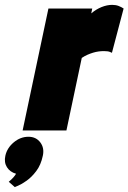

<svg xmlns="http://www.w3.org/2000/svg" viewBox="-54 -536 528 789"><path d="M-18 211 7 233Q6 233 20.5 227Q35 221 55.5 206.5Q76 192 95 167Q114 142 122 104Q129 72 111.5 49Q94 26 63 26Q30 26 2.5 49Q-25 72 -32 104Q-38 131 -25.5 151Q-13 171 12 178Q8 185 1 193Q-6 201 -18 211ZM406 -319 454 -501Q445 -507 433.5 -511.5Q422 -516 407 -516Q386 -516 363.5 -507Q341 -498 321 -481L325 -501H145L39 0H219L282 -298Q294 -306 305.5 -311Q317 -316 328.5 -319.5Q340 -323 351 -324.5Q362 -326 373 -326Q390 -326 398 -322.5Q406 -319 406 -319Z"/></svg>

Font: Advent Pro Black
Style: Italic
Weight: 900
Italic angle: -12°
Version: Version 3.000